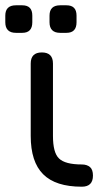

<svg xmlns="http://www.w3.org/2000/svg" viewBox="-22 -705 424 725"><path d="M287 0C315 0 329 -14 329 -42C329 -42 329 -42 329 -42C329 -56.5 325.5 -67.5 318 -74C310.5 -80.5 300 -84 287 -84C287 -84 287 -84 287 -84C245 -84 216.5 -91.5 201 -106.5C185.5 -121 178 -149.5 178 -192C178 -192 178 -465 178 -465C178 -465 178 -465 178 -465C178 -493 164 -507 136 -507C136 -507 136 -507 136 -507C108 -507 94 -493 94 -465C94 -465 94 -192 94 -192C94 -192 94 -192 94 -192C94 -126.5 109.5 -78.5 141 -47C172.5 -15.5 221 0 287 0C287 0 287 0 287 0ZM62 -581C62 -581 62 -581 62 -581C87.5 -581 100 -594.5 100 -621C100 -621 100 -646 100 -646C100 -646 100 -646 100 -646C100 -672 87.5 -685 62 -685C62 -685 38 -685 38 -685C38 -685 38 -685 38 -685C11.5 -685 -2 -672 -2 -646C-2 -646 -2 -621 -2 -621C-2 -621 -2 -621 -2 -621C-2 -594.5 11.5 -581 38 -581C38 -581 62 -581 62 -581ZM229 -581C229 -581 229 -581 229 -581C254.5 -581 267 -594.5 267 -621C267 -621 267 -646 267 -646C267 -646 267 -646 267 -646C267 -672 254.5 -685 229 -685C229 -685 205 -685 205 -685C205 -685 205 -685 205 -685C178.5 -685 165 -672 165 -646C165 -646 165 -621 165 -621C165 -621 165 -621 165 -621C165 -594.5 178.5 -581 205 -581C205 -581 229 -581 229 -581Z"/></svg>

Font: Jura-Fortis-Bold
Style: Bold
Weight: 500
Designer: Daniel Johnson, Alexei Vanyashin, Mirko Velimirovic
Foundry: Daniel Johnson
Version: ""